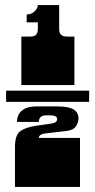

<svg xmlns="http://www.w3.org/2000/svg" viewBox="-20 -736 375 756"><path d="M64 -401V-592H100Q117 -592 123 -600Q129 -608 129 -621V-648H85V-679Q104 -679 116.5 -691.5Q129 -704 129 -716H213V-621Q213 -592 243 -592H273V-401ZM4 -335V-379H331V-335ZM39 0V-158Q39 -205 60.5 -220Q82 -235 123 -241L179 -249Q205 -252 205 -267Q205 -282 177 -282H163Q133 -282 133 -256H47Q47 -285 67 -301Q87 -317 121 -317H204Q251 -317 270 -305Q289 -293 289 -270Q289 -253 278.5 -238Q268 -223 240 -220L161 -211Q133 -208 133 -193H295V0Z"/></svg>

Font: Danfo
Style: Regular
Weight: 400
Designer: Seyi Olusanya, David Udoh, Eyiyemi Adegbite, Mirko Velimirović
Version: Version 1.000